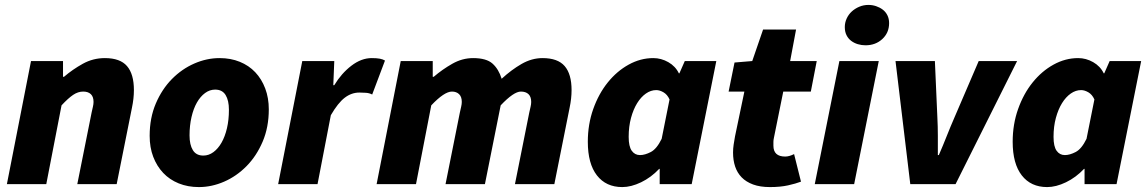

<svg xmlns="http://www.w3.org/2000/svg" viewBox="-20 -748 4664 780"><path d="M8 0 106 -500H236V-436H240Q275 -466 316.5 -489Q358 -512 406 -512Q468 -512 496 -479.5Q524 -447 524 -382Q524 -348 516 -310L454 0H294L352 -290Q355 -304 357.5 -314.5Q360 -325 360 -334Q360 -355 349 -365.5Q338 -376 318 -376Q297 -376 277 -362.5Q257 -349 230 -320L168 0Z M788 12Q743 12 706 -3Q669 -18 643 -45.5Q617 -73 602.5 -111Q588 -149 588 -196Q588 -269 613 -327.5Q638 -386 678.5 -427Q719 -468 769.5 -490Q820 -512 872 -512Q917 -512 954 -497Q991 -482 1017 -454.5Q1043 -427 1057.5 -388.5Q1072 -350 1072 -304Q1072 -231 1047 -172.5Q1022 -114 981.5 -73Q941 -32 890.5 -10Q840 12 788 12ZM806 -116Q828 -116 847 -130Q866 -144 880 -168.5Q894 -193 902 -227Q910 -261 910 -302Q910 -340 896.5 -362Q883 -384 854 -384Q832 -384 813 -370Q794 -356 780 -331.5Q766 -307 758 -272.5Q750 -238 750 -198Q750 -160 763.5 -138Q777 -116 806 -116Z M1110 0 1208 -500H1338L1334 -402H1338Q1367 -450 1407.5 -481Q1448 -512 1490 -512Q1511 -512 1523.5 -509.5Q1536 -507 1544 -502L1492 -364Q1481 -370 1466.5 -371Q1452 -372 1440 -372Q1408 -372 1380.5 -351Q1353 -330 1324 -280L1270 0Z M1510 0 1608 -500H1738V-436H1742Q1777 -466 1817.5 -489Q1858 -512 1902 -512Q1956 -512 1981 -489.5Q2006 -467 2018 -428Q2057 -464 2098.5 -488Q2140 -512 2184 -512Q2246 -512 2274 -479.5Q2302 -447 2302 -382Q2302 -348 2294 -310L2232 0H2072L2130 -290Q2133 -304 2135.5 -314.5Q2138 -325 2138 -334Q2138 -355 2127 -365.5Q2116 -376 2096 -376Q2067 -376 2014 -320L1950 0H1790L1848 -290Q1851 -304 1853.5 -314.5Q1856 -325 1856 -334Q1856 -355 1845 -365.5Q1834 -376 1816 -376Q1785 -376 1732 -320L1670 0Z M2508 12Q2442 12 2405 -35.5Q2368 -83 2368 -172Q2368 -243 2390 -305Q2412 -367 2449 -413Q2486 -459 2534 -485.5Q2582 -512 2634 -512Q2666 -512 2695 -495.5Q2724 -479 2738 -450H2740L2762 -500H2890L2790 0H2660V-62H2658Q2625 -27 2584.5 -7.5Q2544 12 2508 12ZM2580 -118Q2600 -118 2624 -130.5Q2648 -143 2668 -184L2700 -344Q2691 -364 2675.5 -373Q2660 -382 2646 -382Q2624 -382 2604 -368Q2584 -354 2568.5 -329Q2553 -304 2543.5 -269Q2534 -234 2534 -192Q2534 -153 2546.5 -135.5Q2559 -118 2580 -118Z M3108 12Q3068 12 3039.5 1.5Q3011 -9 2993 -27.5Q2975 -46 2966.5 -71.5Q2958 -97 2958 -128Q2958 -145 2960.5 -161Q2963 -177 2966 -194L3004 -376H2940L2964 -494L3036 -500L3080 -628H3214L3190 -500H3298L3274 -376H3162L3124 -188Q3122 -179 3122 -171.5Q3122 -164 3122 -156Q3122 -112 3170 -112Q3186 -112 3206 -122L3234 -10Q3213 -2 3181.5 5Q3150 12 3108 12Z M3290 0 3390 -500H3550L3450 0ZM3496 -564Q3480 -564 3465 -568.5Q3450 -573 3438 -582Q3426 -591 3419 -605Q3412 -619 3412 -638Q3412 -656 3419.5 -672.5Q3427 -689 3440 -701Q3453 -713 3470.5 -720.5Q3488 -728 3508 -728Q3524 -728 3539 -723Q3554 -718 3566 -709Q3578 -700 3585 -686Q3592 -672 3592 -654Q3592 -615 3564.5 -589.5Q3537 -564 3496 -564Z M3678 0 3618 -500H3778L3788 -272Q3790 -234 3790 -196Q3790 -158 3790 -118H3794Q3811 -157 3826 -195Q3841 -233 3858 -272L3956 -500H4112L3862 0Z M4234 12Q4168 12 4131 -35.5Q4094 -83 4094 -172Q4094 -243 4116 -305Q4138 -367 4175 -413Q4212 -459 4260 -485.5Q4308 -512 4360 -512Q4392 -512 4421 -495.5Q4450 -479 4464 -450H4466L4488 -500H4616L4516 0H4386V-62H4384Q4351 -27 4310.5 -7.5Q4270 12 4234 12ZM4306 -118Q4326 -118 4350 -130.5Q4374 -143 4394 -184L4426 -344Q4417 -364 4401.5 -373Q4386 -382 4372 -382Q4350 -382 4330 -368Q4310 -354 4294.5 -329Q4279 -304 4269.5 -269Q4260 -234 4260 -192Q4260 -153 4272.5 -135.5Q4285 -118 4306 -118Z"/></svg>

Font: mr_Source Sans Pro
Style: Italic
Weight: 900
Italic angle: -11°
Designer: Paul D. Hunt
Foundry: Adobe Systems Incorporated
Version: Version 1.076;July 10, 2024;FontCreator 11.5.0.2430 64-bit